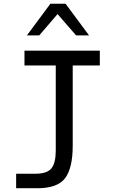

<svg xmlns="http://www.w3.org/2000/svg" viewBox="-20 -1001 640 1034"><path d="M333 -981 459.5 -810.5H389.6L290 -925.3L191.4 -810.5H125L251.5 -981ZM66.9 -65.4H170.9Q233.4 -65.4 256.8 -94.2Q280.3 -123 280.3 -190.9V-648.4H111.8V-728H517.6V-648.4H371.6V-216.3Q371.6 -96.2 330.8 -41.7Q290 12.7 181.2 12.7H66.9Z"/></svg>

Font: Oxygen Mono
Style: Regular
Weight: 400
Designer: Vernon Adams
Foundry: Vernon Adams
Version: Version 0.201; ttfautohint (v0.8) -r 50 -G 200 -x